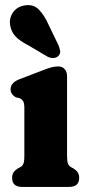

<svg xmlns="http://www.w3.org/2000/svg" viewBox="-20 -733 346 753"><path d="M243 -434V-121.5Q243 -99.5 247 -90.5Q251 -81.5 258.5 -77.5L268 -72.5Q279 -65.5 284.8 -57Q290.5 -48.5 290.5 -35.5Q290.5 0 251.5 0H66.5Q27.5 0 27.5 -35.5Q27.5 -48.5 33.2 -57Q39 -65.5 50 -72.5L59.5 -77.5Q67.5 -81.5 71.5 -90.5Q75.5 -99.5 75.5 -121.5V-309.5Q75.5 -328.5 70.8 -336Q66 -343.5 57 -348L43 -351Q21.5 -362.5 21.5 -383Q21.5 -408.5 55.5 -422L145.5 -456.5Q167 -465 181 -468.8Q195 -472.5 208.5 -472.5Q224.5 -472.5 233.8 -461.8Q243 -451 243 -434ZM171 -635 208.5 -557.5Q214 -545 215.8 -533.8Q217.5 -522.5 209 -513.5Q201.5 -506 189.5 -505.5Q177.5 -505 166 -511L91.5 -555Q57.5 -572.5 41 -590Q24.5 -607.5 20 -633Q15 -659.5 30 -682.8Q45 -706 75 -711.5Q110 -718 132 -695.8Q154 -673.5 171 -635Z"/></svg>

Font: Fraunces 72pt S100
Style: Bold
Weight: 700
Version: Version 1.000; ttfautohint (v1.8.3)